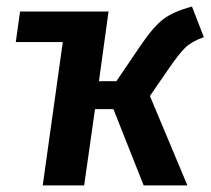

<svg xmlns="http://www.w3.org/2000/svg" viewBox="-20 -564 641 584"><path d="M436 -272 550 0H417L325 -232H269L236 0H110L171 -436H28L41 -529H312L310 -528L281 -317H334L408 -426Q446 -482 476.5 -505.5Q507 -529 564 -544L600 -451Q563 -438 543.5 -419Q524 -400 491 -352Z"/></svg>

Font: FiraGO Medium
Style: Italic
Weight: 500
Italic angle: -8°
Designer: bBox Type GmbH
Foundry: bBox Type GmbH
Version: Version 1.001